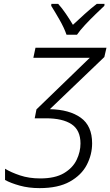

<svg xmlns="http://www.w3.org/2000/svg" viewBox="-20 -960 569 990"><path d="M184 10Q128 10 81.5 -3Q35 -16 6 -32V-90Q37 -71 83.5 -55.5Q130 -40 187 -40Q264 -40 309.5 -67Q355 -94 375 -135.5Q395 -177 395 -220Q395 -289 349 -319.5Q303 -350 217 -350H159L168 -396L443 -662H152L163 -714H529L518 -666L237 -397Q338 -395 396.5 -353Q455 -311 455 -221Q455 -163 427.5 -110Q400 -57 340 -23.5Q280 10 184 10ZM323 -781Q311 -816 287 -858Q263 -900 244 -930L245 -940H280Q300 -918 320 -888.5Q340 -859 356 -832Q385 -859 417 -888Q449 -917 479 -940H519L518 -930Q499 -912 471.5 -885.5Q444 -859 418 -831Q392 -803 377 -781Z"/></svg>

Font: Noto Sans Light
Style: Italic
Weight: 300
Italic angle: -12°
Designer: Monotype Design Team
Foundry: Monotype Imaging Inc.
Version: Version 2.013; ttfautohint (v1.8.4.7-5d5b)